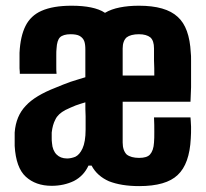

<svg xmlns="http://www.w3.org/2000/svg" viewBox="-20 -629 706 658"><path d="M157.2 7.8C185.5 7.8 210.9 2 233.4 -8.8C255.9 -20.5 272.5 -38.1 283.2 -61.5H293.9C306.6 -37.1 327.1 -19.5 353.5 -7.8C380.9 2.9 415 8.8 457 8.8C518.6 8.8 562.5 -3.9 588.9 -29.3C616.2 -54.7 630.9 -96.7 633.8 -154.3C634.8 -166 634.8 -179.7 634.8 -194.3C633.8 -209 633.8 -219.7 632.8 -226.6H507.8C508.8 -208 508.8 -192.4 508.8 -177.7C508.8 -163.1 508.8 -150.4 507.8 -140.6C506.8 -122.1 502 -108.4 494.1 -99.6C487.3 -91.8 474.6 -87.9 457 -87.9C438.5 -87.9 423.8 -91.8 414.1 -99.6C405.3 -108.4 400.4 -122.1 400.4 -140.6V-210.9V-280.3H632.8C633.8 -295.9 633.8 -312.5 634.8 -330.1V-379.9V-420.9C634.8 -433.6 634.8 -442.4 633.8 -448.2C630.9 -505.9 616.2 -546.9 588.9 -571.3C561.5 -596.7 517.6 -609.4 456.1 -609.4C431.6 -609.4 410.2 -607.4 390.6 -603.5C371.1 -599.6 354.5 -593.8 339.8 -585C327.1 -593.8 310.5 -599.6 292 -603.5C273.4 -607.4 251 -609.4 225.6 -609.4C182.6 -609.4 148.4 -603.5 122.1 -591.8C97.7 -581.1 79.1 -563.5 67.4 -540C55.7 -516.6 48.8 -486.3 46.9 -448.2V-421.9V-394.5C47.9 -385.7 47.9 -379.9 47.9 -376H173.8C172.9 -382.8 172.9 -391.6 172.9 -403.3V-437.5C172.9 -448.2 172.9 -457 173.8 -462.9C174.8 -481.4 178.7 -494.1 185.5 -501C192.4 -507.8 205.1 -511.7 221.7 -511.7C235.4 -511.7 246.1 -509.8 252.9 -505.9C259.8 -502 265.6 -496.1 268.6 -488.3C271.5 -480.5 272.5 -470.7 272.5 -459V-426.8V-395.5V-364.3C254.9 -359.4 238.3 -353.5 221.7 -348.6C205.1 -342.8 188.5 -335.9 171.9 -329.1C124 -310.5 89.8 -290 68.4 -266.6C45.9 -243.2 33.2 -212.9 30.3 -174.8V-151.4V-128.9C33.2 -79.1 45.9 -43.9 68.4 -23.4C90.8 -2.9 120.1 7.8 157.2 7.8ZM210 -85.9C194.3 -85.9 182.6 -90.8 173.8 -99.6C165 -108.4 159.2 -122.1 158.2 -138.7C157.2 -144.5 157.2 -150.4 157.2 -156.2V-174.8C159.2 -192.4 163.1 -207 169.9 -219.7C175.8 -232.4 187.5 -243.2 204.1 -252C215.8 -257.8 227.5 -262.7 239.3 -267.6C251 -271.5 261.7 -275.4 272.5 -278.3C272.5 -261.7 272.5 -246.1 273.4 -230.5V-185.5C273.4 -156.2 269.5 -134.8 262.7 -120.1C255.9 -105.5 248 -96.7 238.3 -91.8C228.5 -87.9 218.8 -85.9 210 -85.9ZM400.4 -370.1V-416V-462.9C400.4 -480.5 405.3 -493.2 414.1 -501C422.9 -507.8 437.5 -511.7 456.1 -511.7C473.6 -511.7 486.3 -507.8 495.1 -501C503.9 -493.2 507.8 -480.5 507.8 -462.9V-421.9C508.8 -404.3 508.8 -386.7 508.8 -370.1H400.4Z"/></svg>

Font: Yellow Ladder Regular
Style: Regular
Weight: 400
Designer: Zima Creative
Version: Version 2.002